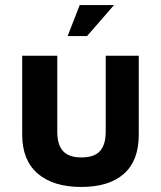

<svg xmlns="http://www.w3.org/2000/svg" viewBox="-20 -726 638 761"><path d="M68 -192V-505H207V-204Q207 -152 230 -127Q253 -102 303 -102Q353 -102 376 -127Q399 -152 399 -204V-505H530V-192Q530 -89 471 -37Q412 15 302 15Q191 15 129.5 -38Q68 -91 68 -192ZM432 -706 325 -583H248L296 -706Z"/></svg>

Font: XXII Aven Bold
Style: Regular
Weight: 700
Designer: Lecter Johnson
Foundry: Doubletwo Studios
Version: Version 1.001